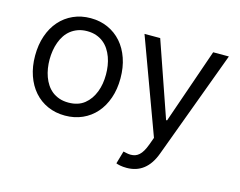

<svg xmlns="http://www.w3.org/2000/svg" viewBox="-103 -711 1340 1074"><g transform="rotate(15 567.0 -174.5)"><path d="M298.3 -552.6Q353.3 -552.6 398.8 -532.1Q444.2 -511.7 476.9 -474.6Q509.6 -437.5 527.5 -385.5Q545.5 -333.5 545.5 -269.9Q545.5 -207 527.5 -155.2Q509.6 -103.3 476.9 -66.2Q444.2 -29.1 398.8 -8.9Q353.3 11.4 298.3 11.4Q243.3 11.4 197.8 -8.9Q152.3 -29.1 119.7 -66.2Q87 -103.3 69.1 -155.2Q51.1 -207 51.1 -269.9Q51.1 -333.5 69.1 -385.5Q87 -437.5 119.7 -474.6Q152.3 -511.7 197.8 -532.1Q243.3 -552.6 298.3 -552.6ZM298.3 -63.9Q354.4 -63.9 390.6 -92.7Q408.7 -107.2 422.1 -126.4Q435.4 -145.6 444.2 -168.3Q453.1 -191.1 457.4 -216.8Q461.6 -242.5 461.6 -269.9Q461.6 -295.5 457.7 -320.7Q453.8 -345.9 445.5 -368.8Q437.1 -391.7 424.2 -411.6Q411.2 -431.5 393.1 -446Q375 -460.6 351.4 -468.9Q327.8 -477.3 298.3 -477.3Q269.2 -477.3 245.9 -469.1Q222.7 -460.9 204.4 -446.7Q186.1 -432.5 172.9 -412.8Q159.8 -393.1 151.5 -370.2Q143.1 -347.3 139 -321.7Q134.9 -296.2 134.9 -269.9Q134.9 -244.7 138.8 -219.5Q142.8 -194.2 151.1 -171.3Q159.4 -148.4 172.4 -128.7Q185.4 -109 203.5 -94.6Q221.6 -80.3 245.2 -72.1Q268.8 -63.9 298.3 -63.9ZM701.7 -545.5 852.3 -110.8H858L1008.5 -545.5H1099.4L867.9 79.5Q821.7 204.5 707.4 204.5Q686.1 204.5 669.4 201.2Q652.7 197.8 646.3 194.6L667.6 120.7Q679.7 123.6 690.3 125.5Q701 127.5 710.9 127.5Q724.8 127.5 736.7 123.4Q748.6 119.3 759.2 109.7Q769.9 100.1 779.1 84.3Q788.4 68.5 796.9 45.5L812.5 2.8L610.8 -545.5Z"/></g></svg>

Font: Inter P
Style: Regular
Weight: 400
Designer: Rasmus Andersson
Foundry: rsms
Version: Version 3.018;git-588b23468